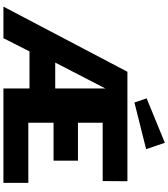

<svg xmlns="http://www.w3.org/2000/svg" viewBox="51 -1058 1006 1149"><g transform="rotate(90 554.5 -483.0)"><path d="M1074 -149H714V-300H941V-446H714V-594H1063L1064 -742H409L19 0H208L287 -156H509V0H1074ZM509 -310H354L509 -610ZM834 -966 568 -857 593 -784 872 -854Z"/></g></svg>

Font: Bisquit Text
Style: Bold
Weight: 800
Version: Version 1.004;Glyphs 3.2.3 (3260)